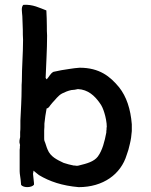

<svg xmlns="http://www.w3.org/2000/svg" viewBox="-20 -775 624 791"><path d="M61 -70C61 -58 64 -46 65 -35C66 -27 66 -20 67 -13C78 0 111 -2 120 -14V-21C119 -33 117 -47 116 -59C117 -64 118 -69 118 -72C126 -66 133 -59 140 -54C185 -27 236 -10 304 -4C405 -4 478 -57 502 -137C504 -143 506 -150 509 -158L515 -182C519 -198 522 -218 523 -235V-263C518 -326 501 -377 471 -415C434 -460 390 -496 308 -496C301 -495 294 -495 287 -494L266 -491C243 -488 222 -484 200 -479C187 -472 183 -459 173 -449C172 -449 172 -448 172 -448L168 -454C170 -511 174 -569 174 -628C173 -641 173 -655 173 -668C173 -691 172 -710 171 -732C144 -742 115 -758 76 -755C66 -745 71 -725 72 -708C72 -689 74 -672 74 -652C74 -639 74 -625 75 -611C75 -554 70 -498 70 -441C69 -430 69 -420 69 -410C69 -367 66 -322 64 -278V-254C64 -246 64 -239 63 -231V-210C61 -200 58 -191 62 -180C63 -178 63 -176 62 -174C62 -168 62 -163 61 -158ZM162 -206V-238C163 -247 163 -256 163 -266C165 -286 168 -308 172 -328C179 -329 183 -335 187 -341C190 -345 193 -348 196 -352C209 -365 219 -381 236 -390C248 -396 260 -401 274 -404C282 -404 293 -406 301 -408C343 -406 370 -380 390 -352C400 -339 405 -326 410 -310C415 -294 420 -271 420 -251C419 -250 419 -250 419 -249V-242C418 -238 418 -233 418 -229C411 -192 402 -156 383 -130C367 -109 337 -101 308 -94C304 -93 301 -92 298 -92C295 -92 292 -92 289 -93H284C270 -96 256 -99 242 -104C215 -117 188 -129 176 -159C171 -170 168 -184 163 -195C162 -198 162 -202 162 -206Z"/></svg>

Font: Hussar Pisanka
Style: Regular
Weight: 400
Designer: Robert Jablonski
Foundry: Cannot Into Space Fonts
Version: Version 1.070